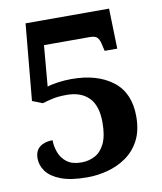

<svg xmlns="http://www.w3.org/2000/svg" viewBox="-82 -780 723 856"><g transform="rotate(-10 279.5 -352.0)"><path d="M245 10Q170 10 125 -7.5Q80 -25 60 -52.5Q40 -80 40 -111Q40 -146 62 -163Q84 -180 120 -180Q120 -152 130.5 -124Q141 -96 165 -78Q189 -60 230 -60Q263 -60 291 -74.5Q319 -89 336 -124Q353 -159 353 -220Q353 -295 317.5 -331.5Q282 -368 217 -368Q179 -368 154 -362.5Q129 -357 106 -350L60 -368L92 -714H470L475 -532H418L410 -566Q406 -584 397 -594Q388 -604 364 -604H156L140 -419Q156 -425 187.5 -429.5Q219 -434 250 -434Q366 -434 436 -380.5Q506 -327 506 -220Q506 -155 482.5 -111Q459 -67 420.5 -40.5Q382 -14 336 -2Q290 10 245 10Z"/></g></svg>

Font: Noto Serif Yezidi
Style: Bold
Weight: 700
Designer: Dalton Maag Ltd
Foundry: Dalton Maag Ltd
Version: Version 1.001; ttfautohint (v1.8.4.7-5d5b)